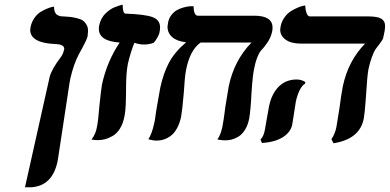

<svg xmlns="http://www.w3.org/2000/svg" viewBox="-20 -587 1639 807"><path d="M85 200.2 189 -265.1Q198.2 -297.4 235.8 -347.2Q246.1 -361.3 249 -377.9Q250 -378.9 250 -381.8Q250 -400.4 212.9 -401.9Q106.9 -406.2 106.9 -461.9Q106.9 -465.3 108.9 -475.1Q113.3 -495.6 124.8 -511.7Q136.2 -527.8 149.9 -536.4Q163.6 -544.9 176.8 -550.3Q189.9 -555.7 198.2 -557.6L207 -559.1Q207 -545.4 210.7 -536.6Q214.4 -527.8 220.7 -524.2Q227.1 -520.5 232.2 -519.3Q237.3 -518.1 244.1 -518.1Q264.2 -517.1 275.4 -515.9Q286.6 -514.6 303 -510.7Q319.3 -506.8 328.1 -500.7Q336.9 -494.6 343.5 -483.4Q350.1 -472.2 350.1 -456.1Q350.1 -449.7 348.1 -434.1Q345.7 -420.4 312 -359.9Q289.6 -317.9 275.9 -257.8Q275.4 -254.4 273.9 -247.6Q272.5 -240.7 272 -236.8L225.1 71.8Q224.6 74.2 222.2 89.8Q200.7 195.3 109.9 200.2Z M387.7 -55.2Q393.1 -80.6 397.9 -143.1Q405.3 -213.9 408.7 -231.9Q429.2 -327.6 482.9 -408.2Q395.5 -414.1 395.5 -465.8Q395.5 -475.1 397 -480Q399.9 -495.1 407 -508.3Q414.1 -521.5 422.9 -530Q431.6 -538.6 441.9 -545.7Q452.1 -552.7 461.4 -556.4Q470.7 -560.1 478.5 -562.7Q486.3 -565.4 490.7 -566.4L495.6 -566.9Q495.6 -533.7 505.9 -529.8Q590.3 -526.9 621.6 -514.9Q652.8 -502.9 652.8 -472.2Q652.8 -461.4 649.9 -448.2Q648.4 -441.4 641.1 -428.5Q633.8 -415.5 626 -407.2Q606.4 -399.9 586.9 -399.9Q564.5 -399.9 544.9 -407.2Q529.8 -370.6 517.6 -319.8Q509.8 -279.3 509.8 -216.8V-204.1Q509.8 -198.2 509.3 -177.2Q508.8 -156.2 508.5 -147.5Q508.3 -138.7 506.8 -123.8Q505.4 -108.9 502.9 -97.2Q497.1 -66.9 483.9 -46.1Q470.7 -25.4 453.6 -15.6Q436.5 -5.9 421.9 -2Q407.2 2 391.6 2Q384.8 2 377.9 1.2Q371.1 0.5 367.7 0L364.7 -1Q382.8 -23.4 387.7 -55.2Z M1048.3 -298.8Q1042 -272 1037.1 -196.8Q1033.7 -124.5 1027.3 -87.9Q1021.5 -59.6 1009 -40.3Q996.6 -21 981.2 -12.2Q965.8 -3.4 952.9 -0.2Q939.9 2.9 926.3 2.9Q919.4 2.9 911.4 2Q903.3 1 898.4 0L893.6 -1Q906.7 -18.1 914.6 -53.2Q920.9 -85.4 927.2 -138.2Q936 -194.8 941.4 -224.1Q963.9 -333 1037.1 -408.2H823.2Q778.8 -377.4 762.2 -293.9Q756.3 -264.2 752.4 -195.8Q746.1 -122.6 741.2 -96.2Q735.8 -71.3 726.3 -52.5Q716.8 -33.7 706.1 -23.2Q695.3 -12.7 682.1 -6.3Q668.9 0 658.4 2Q647.9 3.9 637.2 3.9Q629.4 3.9 621.1 2.4Q612.8 1 608.4 -0.5L603.5 -2Q617.7 -21.5 628.4 -69.8Q630.9 -78.6 633.1 -96.7Q635.3 -114.7 636.2 -119.1Q636.2 -119.6 637.9 -128.7Q639.6 -137.7 640.1 -142.1L653.3 -216.8Q666.5 -278.8 690.2 -323.5Q713.9 -368.2 762.2 -409.2Q723.6 -413.6 703.9 -430.9Q684.1 -448.2 684.1 -475.1Q684.1 -476.6 686.5 -492.2Q689.9 -510.7 700.7 -524.2Q711.4 -537.6 723.6 -544.4Q735.8 -551.3 750.7 -555.4Q765.6 -559.6 774.2 -560.3Q782.7 -561 789.6 -561H793.5Q793.5 -543.5 798.1 -532.2Q802.7 -521 811.5 -521H1048.3Q1125.5 -521 1125.5 -471.2Q1125.5 -459 1123.5 -453.1Q1122.1 -447.3 1120.4 -441.7Q1118.7 -436 1116.9 -431.9Q1115.2 -427.7 1112.3 -422.4Q1109.4 -417 1107.9 -414.3Q1106.4 -411.6 1102.5 -406.2Q1098.6 -400.9 1097.4 -399.2Q1096.2 -397.5 1091.8 -391.6Q1087.4 -385.7 1086.4 -384.8Q1077.6 -376 1072.3 -368.2Q1066.9 -360.4 1060.1 -342.5Q1053.2 -324.7 1048.3 -298.8Z M1223.6 -161.1Q1221.7 -150.9 1215.8 -110.8Q1214.4 -100.1 1211.4 -82.8Q1208.5 -65.4 1208 -62Q1200.7 -30.3 1168.2 -10Q1135.7 10.3 1081.1 14.2L1074.7 -1Q1088.4 -12.2 1093.8 -43.9Q1094.2 -47.4 1102.1 -91.8Q1106.9 -120.6 1110.8 -140.1Q1121.6 -192.9 1151.6 -222.9Q1181.6 -252.9 1227.1 -252.9Q1246.6 -252.9 1263.7 -242.2L1261.7 -234.9Q1249.5 -228 1239.5 -207.8Q1229.5 -187.5 1223.6 -161.1ZM1528.8 -296.9Q1523.4 -268.6 1519 -192.9Q1518.1 -181.2 1516.4 -158Q1514.6 -134.8 1512.9 -118.2Q1511.2 -101.6 1508.8 -87.9Q1491.7 -2 1381.8 15.1L1373 -2Q1388.7 -25.4 1394 -53.2Q1396 -62 1407.7 -138.2Q1413.1 -182.6 1420.9 -224.1Q1443.4 -331.1 1514.6 -403.8H1243.7Q1203.6 -403.8 1180.7 -420.2Q1157.7 -436.5 1157.7 -462.9Q1157.7 -467.3 1159.7 -477.1Q1164.1 -498 1176.3 -514.6Q1188.5 -531.2 1202.6 -540Q1216.8 -548.8 1230.7 -554.7Q1244.6 -560.5 1253.9 -562.5L1262.7 -564Q1263.7 -544.9 1268.8 -531.5Q1273.9 -518.1 1281.7 -518.1H1525.9Q1566.9 -518.1 1582.8 -508.3Q1598.6 -498.5 1598.6 -478Q1598.6 -470.7 1596.7 -457L1591.8 -433.1Q1591.3 -428.2 1588.9 -423.1Q1586.4 -418 1584 -414.6Q1581.5 -411.1 1576.9 -404.8Q1572.3 -398.4 1569.8 -395Q1561 -384.3 1555.9 -376Q1550.8 -367.7 1543 -346.9Q1535.2 -326.2 1528.8 -296.9Z"/></svg>

Font: Linux Libertine
Style: Bold Italic
Weight: 700
Italic angle: -11.5°
Designer: Philipp H. Poll
Foundry: Philipp H. Poll
Version: Version 4.0.5